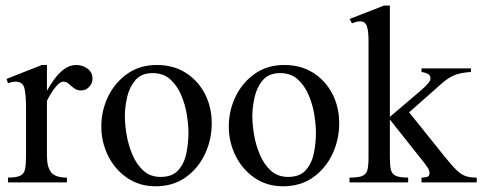

<svg xmlns="http://www.w3.org/2000/svg" viewBox="-20 -647 1711 681"><path d="M308.1 -367.2Q308.1 -351.1 296.1 -338.6Q284.2 -326.2 267.6 -326.2Q252.9 -326.2 242.7 -334Q232.4 -341.8 223.9 -349.6Q215.3 -357.4 205.1 -357.4Q192.4 -357.4 176.5 -337.6Q160.6 -317.9 146.5 -289.6V-93.8Q146.5 -55.2 161.1 -36.1Q175.8 -17.1 217.3 -17.1V0H8.3V-17.1Q38.6 -17.1 52 -23.9Q65.4 -30.8 68.8 -46.9Q72.3 -63 72.3 -91.3V-266.1Q72.3 -308.1 66.9 -332.8Q61.5 -357.4 35.6 -357.4Q23.4 -357.4 8.3 -351.6L3.4 -367.2L128.4 -416.5H146.5V-325.2Q156.7 -343.8 171.9 -365Q187 -386.2 207 -401.4Q227.1 -416.5 251 -416.5Q272.5 -416.5 290.3 -403.6Q308.1 -390.6 308.1 -367.2Z M731 -210Q731 -151.4 706.8 -100.3Q682.6 -49.3 638.2 -17.8Q593.8 13.7 531.7 13.7Q473.6 13.7 430.2 -16.6Q386.7 -46.9 363 -95.2Q339.4 -143.6 339.4 -198.2Q339.4 -254.9 363.5 -304.7Q387.7 -354.5 431.9 -385.5Q476.1 -416.5 536.1 -416.5Q595.2 -416.5 638.9 -388.7Q682.6 -360.8 706.8 -314Q731 -267.1 731 -210ZM648.4 -175.3Q648.4 -204.6 642.6 -240.7Q636.7 -276.9 622.3 -310.5Q607.9 -344.2 583.5 -366Q559.1 -387.7 521.5 -387.7Q481.4 -387.7 460.2 -362.8Q439 -337.9 430.9 -302.5Q422.9 -267.1 422.9 -234.9Q422.9 -206.1 429 -169.4Q435.1 -132.8 449.5 -98.6Q463.9 -64.5 488.3 -42Q512.7 -19.5 549.8 -19.5Q592.3 -19.5 613.5 -44.7Q634.8 -69.8 641.6 -106Q648.4 -142.1 648.4 -175.3Z M1183.1 -210Q1183.1 -151.4 1158.9 -100.3Q1134.8 -49.3 1090.3 -17.8Q1045.9 13.7 983.9 13.7Q925.8 13.7 882.3 -16.6Q838.9 -46.9 815.2 -95.2Q791.5 -143.6 791.5 -198.2Q791.5 -254.9 815.7 -304.7Q839.8 -354.5 884 -385.5Q928.2 -416.5 988.3 -416.5Q1047.4 -416.5 1091.1 -388.7Q1134.8 -360.8 1158.9 -314Q1183.1 -267.1 1183.1 -210ZM1100.6 -175.3Q1100.6 -204.6 1094.7 -240.7Q1088.9 -276.9 1074.5 -310.5Q1060.1 -344.2 1035.6 -366Q1011.2 -387.7 973.6 -387.7Q933.6 -387.7 912.4 -362.8Q891.1 -337.9 883.1 -302.5Q875 -267.1 875 -234.9Q875 -206.1 881.1 -169.4Q887.2 -132.8 901.6 -98.6Q916 -64.5 940.4 -42Q964.8 -19.5 1002 -19.5Q1044.4 -19.5 1065.7 -44.7Q1086.9 -69.8 1093.8 -106Q1100.6 -142.1 1100.6 -175.3Z M1670.9 0H1475.1V-17.1Q1483.4 -17.1 1493.4 -19.3Q1503.4 -21.5 1503.4 -32.2Q1503.4 -42.5 1497.6 -51.3Q1491.7 -60.1 1486.3 -67.4L1362.8 -223.1V-91.3Q1362.8 -63 1366 -46.9Q1369.1 -30.8 1382.8 -23.9Q1396.5 -17.1 1427.7 -17.1V0H1219.7V-17.1Q1250 -17.1 1264.4 -22.7Q1278.8 -28.3 1283 -43.7Q1287.1 -59.1 1287.1 -88.9V-502Q1287.1 -538.6 1281 -554.9Q1274.9 -571.3 1257.3 -571.3Q1249.5 -571.3 1242.4 -569.1Q1235.4 -566.9 1228.5 -564.5L1219.7 -579.6L1342.3 -627.4H1362.8V-232.4L1464.8 -319.3Q1469.7 -323.7 1479.7 -332.5Q1489.7 -341.3 1498.3 -351.3Q1506.8 -361.3 1506.8 -368.7Q1506.8 -380.9 1496.1 -385.7Q1485.4 -390.6 1475.1 -391.6V-404.3H1650.4V-391.6Q1612.8 -389.6 1589.1 -379.2Q1565.4 -368.7 1538.1 -343.3L1431.2 -248.5L1558.6 -89.8Q1584 -58.1 1600.6 -42.5Q1617.2 -26.9 1632.8 -22Q1648.4 -17.1 1670.9 -17.1Z"/></svg>

Font: Rohingya Solluk
Style: Regular
Weight: 400
Designer: SIL International
Foundry: SIL International
Version: Version 1.001